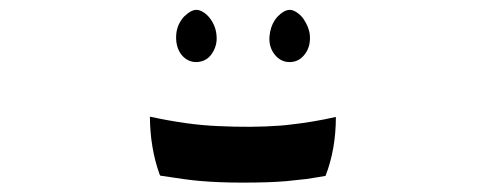

<svg xmlns="http://www.w3.org/2000/svg" viewBox="-20 -701 1010 399"><path d="M387 -680.5Q395.5 -681 405 -674Q411.5 -669.5 417 -662Q428.5 -646.5 430 -627Q432 -606.5 420 -589Q409 -573 389 -572Q369.5 -571.5 356.5 -588Q345.5 -603 346 -625Q346.5 -645.5 358 -661Q361.5 -666.5 370 -673Q379 -680 387 -680.5ZM598.5 -674Q605 -669.5 610.5 -662Q622.5 -644.5 624 -627Q625.5 -604.5 614 -589Q602 -572.5 583 -572Q563.5 -571.5 550.5 -588Q538.5 -603.5 540 -625Q541.5 -645 552 -660.5Q556.5 -667 564 -673Q573 -680 581 -680.5Q589 -681 598.5 -674ZM292 -458.5Q370 -441.5 432.5 -439Q503.5 -435.5 563 -440Q571 -440.5 587 -442.5Q631.5 -447.5 678 -458Q678 -391 656.5 -335.5Q653.5 -335 639 -332.5Q624.5 -330 616.5 -329Q578.5 -325 574.5 -324.5Q539.5 -321.5 484.5 -321.5Q435 -321.5 395 -325Q370.5 -327 313 -336Q313 -336 311.5 -339Q292 -393.5 291.5 -458.5Q291.5 -458.5 292 -458.5Z"/></svg>

Font: DSEG7 7SEGGCHAN MINI
Style: Regular
Weight: 400
Designer: Keshikan(Twitter:@keshinomi_88pro)
Version: Version 0.3